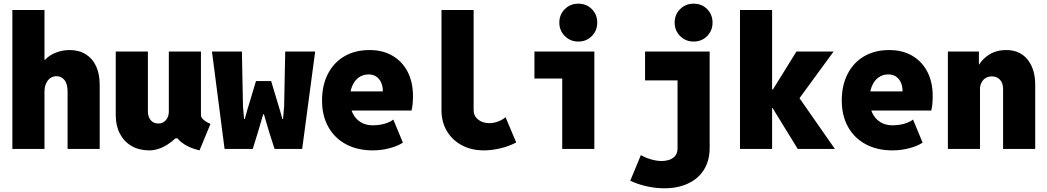

<svg xmlns="http://www.w3.org/2000/svg" viewBox="-20 -806 5665 1039"><path d="M46.9 0V-752H220.7V-482.4H251L195.3 -423.8Q202.1 -460.9 226.8 -485.6Q251.5 -510.3 285.9 -522.7Q320.3 -535.2 356.4 -535.2Q407.2 -535.2 443.8 -512.5Q480.5 -489.7 500 -447.8Q519.5 -405.8 519.5 -347.7V0H345.7V-309.6Q345.7 -352.1 329.1 -372.8Q312.5 -393.6 285.2 -393.6Q267.6 -393.6 252.9 -383.8Q238.3 -374 229.5 -354.7Q220.7 -335.4 220.7 -307.6V0Z M788.1 7.8Q732.9 7.8 692.1 -15.9Q651.4 -39.6 628.9 -82.3Q606.4 -125 606.4 -182.6V-527.3H780.3V-203.1Q780.3 -173.8 795.4 -155.8Q810.5 -137.7 836.9 -137.7Q853.5 -137.7 866.2 -146Q878.9 -154.3 886.2 -168.9Q893.6 -183.6 893.6 -203.1V-527.3H1067.4V-182.6Q1067.4 -170.4 1082 -157.5Q1096.7 -144.5 1119.1 -135.7L1059.6 7.8Q999.5 -6.3 963.1 -35.2Q926.8 -64 925.8 -97.7L956.1 -57.6H891.6L970.7 -106.4Q935.5 -54.7 885.7 -23.4Q835.9 7.8 788.1 7.8Z M1195.3 0 1127 -527.3H1289.1L1294.9 -229.5L1300.8 -162.1H1304.7L1316.4 -205.1L1365.2 -367.2H1447.3L1496.1 -205.1L1507.8 -162.1H1511.7L1517.6 -229.5L1523.4 -527.3H1685.5L1615.2 0H1465.8L1438.5 -85L1408.2 -187.5H1404.3L1374 -85L1347.7 0Z M1997.1 7.8Q1914.1 7.8 1852.3 -25.4Q1790.5 -58.6 1756.6 -119.4Q1722.7 -180.2 1722.7 -261.7Q1722.7 -344.7 1754.4 -406.2Q1786.1 -467.8 1844 -501.5Q1901.9 -535.2 1979.5 -535.2Q2051.3 -535.2 2104 -504.4Q2156.7 -473.6 2185.8 -417.7Q2214.8 -361.8 2214.8 -286.1Q2214.8 -265.1 2212.9 -243.7Q2210.9 -222.2 2207 -208H1861.3V-311.5H2051.8Q2051.8 -339.4 2042.2 -360.1Q2032.7 -380.9 2015.4 -392.1Q1998 -403.3 1974.6 -403.3Q1943.8 -403.3 1920.9 -386.5Q1897.9 -369.6 1885.5 -339.4Q1873 -309.1 1873 -267.6Q1873 -225.1 1888.4 -193.6Q1903.8 -162.1 1931.6 -145Q1959.5 -127.9 1997.1 -127.9Q2031.7 -127.9 2062 -136.7Q2092.3 -145.5 2108.4 -159.2L2160.2 -34.2Q2131.8 -15.1 2087.2 -3.7Q2042.5 7.8 1997.1 7.8Z M2598.6 7.8Q2531.2 7.8 2479.5 -19.8Q2427.7 -47.4 2398.4 -96.4Q2369.1 -145.5 2369.1 -210V-752H2543V-210Q2543 -178.7 2567.1 -159.2Q2591.3 -139.6 2627.9 -139.6Q2649.9 -139.6 2673.3 -147.7Q2696.8 -155.8 2715.8 -171.9L2773.4 -35.2Q2737.8 -15.6 2689.9 -3.9Q2642.1 7.8 2598.6 7.8Z M3022.5 0V-527.3H3196.3V0ZM2872.1 -380.9V-527.3H3196.3V-380.9ZM3109.4 -581.1Q3066.4 -581.1 3036.6 -610.8Q3006.8 -640.6 3006.8 -683.6Q3006.8 -727.5 3036.6 -756.8Q3066.4 -786.1 3109.4 -786.1Q3153.3 -786.1 3182.6 -756.8Q3211.9 -727.5 3211.9 -683.6Q3211.9 -640.6 3182.6 -610.8Q3153.3 -581.1 3109.4 -581.1Z M3575.2 212.9Q3527.8 212.9 3479.5 202.1Q3431.2 191.4 3390.6 171.9L3448.2 33.2Q3472.7 47.9 3503.7 56.6Q3534.7 65.4 3561.5 65.4Q3579.1 65.4 3598.9 59.8Q3618.7 54.2 3632.6 39.1Q3646.5 23.9 3646.5 -4.9V-527.3H3820.3V-4.9Q3820.3 34.7 3809.6 68.4Q3798.8 102.1 3778.1 128.7Q3757.3 155.3 3727.3 174.1Q3697.3 192.9 3659.2 202.9Q3621.1 212.9 3575.2 212.9ZM3470.7 -371.1V-527.3H3820.3V-371.1ZM3733.4 -581.1Q3690.4 -581.1 3660.6 -610.8Q3630.9 -640.6 3630.9 -683.6Q3630.9 -727.5 3660.6 -756.8Q3690.4 -786.1 3733.4 -786.1Q3777.3 -786.1 3806.6 -756.8Q3835.9 -727.5 3835.9 -683.6Q3835.9 -640.6 3806.6 -610.8Q3777.3 -581.1 3733.4 -581.1Z M3984.4 0V-752H4158.2V-322.3H4196.3L4146.5 -295.9L4290 -527.3H4491.2L4270.5 -225.6V-326.2L4498 0H4296.9L4144.5 -248L4196.3 -221.7H4158.2V0Z M4809.6 7.8Q4726.6 7.8 4664.8 -25.4Q4603 -58.6 4569.1 -119.4Q4535.2 -180.2 4535.2 -261.7Q4535.2 -344.7 4566.9 -406.2Q4598.6 -467.8 4656.5 -501.5Q4714.4 -535.2 4792 -535.2Q4863.8 -535.2 4916.5 -504.4Q4969.2 -473.6 4998.3 -417.7Q5027.3 -361.8 5027.3 -286.1Q5027.3 -265.1 5025.4 -243.7Q5023.4 -222.2 5019.5 -208H4673.8V-311.5H4864.3Q4864.3 -339.4 4854.7 -360.1Q4845.2 -380.9 4827.9 -392.1Q4810.5 -403.3 4787.1 -403.3Q4756.3 -403.3 4733.4 -386.5Q4710.4 -369.6 4698 -339.4Q4685.5 -309.1 4685.5 -267.6Q4685.5 -225.1 4700.9 -193.6Q4716.3 -162.1 4744.1 -145Q4772 -127.9 4809.6 -127.9Q4844.2 -127.9 4874.5 -136.7Q4904.8 -145.5 4920.9 -159.2L4972.7 -34.2Q4944.3 -15.1 4899.7 -3.7Q4855 7.8 4809.6 7.8Z M5109.4 0V-527.3H5277.3V-457H5299.8L5256.8 -397.5Q5266.6 -456.1 5312.5 -495.6Q5358.4 -535.2 5424.8 -535.2Q5499 -535.2 5540.5 -483.9Q5582 -432.6 5582 -346.7V0H5408.2V-324.2Q5408.2 -356 5391.6 -374.3Q5375 -392.6 5347.7 -392.6Q5328.6 -392.6 5314.2 -384Q5299.8 -375.5 5291.5 -359.6Q5283.2 -343.8 5283.2 -322.3V0Z"/></svg>

Font: Reddit Mono Black
Style: Regular
Weight: 900
Monospace: yes
Designer: Stephen Hutchings
Foundry: Reddit
Version: Version 1.014